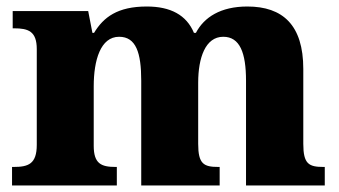

<svg xmlns="http://www.w3.org/2000/svg" viewBox="-20 -570 1043 590"><path d="M17 0H339V-57H335C291 -57 268 -67 268 -122V-305C268 -385 289 -457 346 -457C398 -457 414 -408 414 -322V0H655V-57H651C606 -57 589 -66 589 -128V-316C589 -392 611 -457 666 -457C717 -457 736 -408 736 -322V0H978V-57H974C929 -57 912 -66 912 -128V-358C912 -493 849 -550 740 -550C658 -550 607 -517 582 -469H576C553 -524 504 -550 431 -550C341 -550 298 -517 269 -469H264L251 -536H19V-483H23C67 -483 93 -474 93 -419V-125C93 -66 67 -57 22 -57H17Z"/></svg>

Font: Noto Serif Myanmar ExtraBold
Style: Regular
Weight: 800
Designer: Ben Mitchell and the Monotype Design Team
Foundry: Monotype Imaging Inc.
Version: Version 2.106